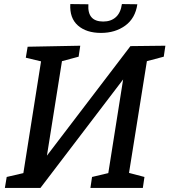

<svg xmlns="http://www.w3.org/2000/svg" viewBox="-20 -925 834 945"><path d="M794 -700 786 -646 703 -624 615 -74 691 -54 683 0H425L433 -54L513 -73L586 -534L179 0H4L13 -54L95 -73L182 -623L107 -641L116 -695L375 -700L367 -646L285 -624L211 -159L622 -698ZM326 -905 415 -904Q409 -819 488 -819Q526 -819 550 -840.5Q574 -862 580 -905L656 -904Q646 -835 596.5 -799Q547 -763 477 -763Q405 -763 363.5 -799.5Q322 -836 326 -905Z"/></svg>

Font: Bitter Pro Medium
Style: Italic
Weight: 500
Italic angle: -9°
Designer: Sol Matas, and Bitter project Authors
Foundry: Sol Matas
Version: Version 1.010